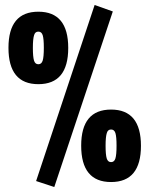

<svg xmlns="http://www.w3.org/2000/svg" viewBox="-20 -719 600 771"><path d="M125 8 360 -699 433 -673 198 32ZM14 -527Q14 -672 134 -672Q254 -672 254 -526.5Q254 -381 134 -381Q14 -381 14 -527ZM117 -578Q112 -563 112 -527Q112 -491 116.5 -476Q121 -461 134 -461Q147 -461 151.5 -476Q156 -491 156 -527Q156 -563 151.5 -577.5Q147 -592 134 -592Q121 -592 117 -578ZM306 -134Q306 -279 426 -279Q546 -279 546 -133.5Q546 12 426 12Q306 12 306 -134ZM409 -185Q404 -170 404 -134Q404 -98 408.5 -83Q413 -68 426 -68Q439 -68 443.5 -83Q448 -98 448 -134Q448 -170 443.5 -184.5Q439 -199 426 -199Q413 -199 409 -185Z"/></svg>

Font: Titillium Web[RUS by Daymarius]
Style: Bold
Weight: 700
Designer: Cyrillization by Daymarius
Foundry: Cyrillization by Daymarius
Version: Version 1.002 September 11, 2018